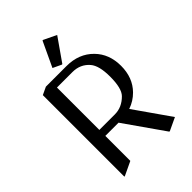

<svg xmlns="http://www.w3.org/2000/svg" viewBox="-277 -1080 1220 1220"><g transform="rotate(-45 333.0 -470.5)"><path d="M97.7 19.5V-712.9L149.4 -737.3H334.5Q445.8 -737.3 515.1 -666.5Q581.1 -599.1 581.1 -493.2Q581.1 -386.7 515.1 -319.8Q476.1 -280.3 423.8 -262.7L592.8 -21L506.8 19.5H502L314 -249H195.3V-24.4L102.5 19.5ZM195.3 -302.7H334.5Q398.4 -302.7 448.2 -353Q483.4 -388.7 483.4 -493.2Q483.4 -592.8 448.2 -633.3Q404.8 -683.6 334.5 -683.6H195.3ZM341.8 -960H346.7L432.6 -918.9L324.7 -764.6H319.8L262.7 -791.5Z"/></g></svg>

Font: Nova Slim
Style: Book
Weight: 400
Version: Version 2.000